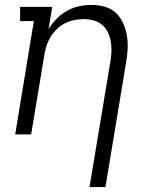

<svg xmlns="http://www.w3.org/2000/svg" viewBox="-20 -548 640 783"><path d="M345 215 431 -302Q434 -322 434.5 -342.5Q435 -363 431 -382.5Q427 -402 418.5 -419Q410 -436 395 -448Q380 -460 360.5 -465Q341 -470 321 -470Q302 -470 282.5 -466Q263 -462 245 -453Q227 -444 212.5 -430Q198 -416 187 -398.5Q176 -381 170 -362.5Q164 -344 161 -325L107 0H42L118 -462H62V-520H193L178 -429Q192 -452 211 -471.5Q230 -491 253.5 -504Q277 -517 302.5 -522.5Q328 -528 352 -528Q381 -528 407.5 -520.5Q434 -513 452.5 -495.5Q471 -478 482 -453.5Q493 -429 497.5 -402.5Q502 -376 500.5 -348Q499 -320 494 -292L410 215Z"/></svg>

Font: Iosevka Etoile Light
Style: Italic
Weight: 300
Italic angle: -9°
Designer: Belleve Invis
Foundry: Belleve Invis
Version: Version 22.1.2; ttfautohint (v1.8.4)